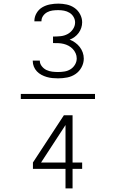

<svg xmlns="http://www.w3.org/2000/svg" viewBox="-20 -873 640 1061"><path d="M95 -326V-354H505V-326ZM301 -440Q286 -440 270 -441.5Q254 -443 238.5 -447.5Q223 -452 209 -459.5Q195 -467 184 -478.5Q173 -490 167 -505Q161 -520 161 -536V-538H200V-537Q200 -521 211 -507Q222 -493 237 -486Q252 -479 268.5 -477Q285 -475 301 -475Q319 -475 337 -478Q355 -481 370 -490.5Q385 -500 394.5 -516Q404 -532 404 -550Q404 -565 398 -578.5Q392 -592 382 -602.5Q372 -613 359 -620Q346 -627 331.5 -630.5Q317 -634 302.5 -634.5Q288 -635 273 -635V-671Q294 -671 314.5 -673Q335 -675 353 -684.5Q371 -694 383 -711.5Q395 -729 395 -749Q395 -765 386.5 -779.5Q378 -794 364 -802.5Q350 -811 334 -814Q318 -817 302 -817Q286 -817 270.5 -815Q255 -813 241 -805.5Q227 -798 218 -785Q209 -772 209 -756V-755H170V-757Q170 -780 182 -800.5Q194 -821 213.5 -832.5Q233 -844 256 -848.5Q279 -853 302 -853Q325 -853 348.5 -848Q372 -843 391.5 -829.5Q411 -816 422.5 -794.5Q434 -773 434 -750Q434 -734 429 -719Q424 -704 414.5 -691Q405 -678 392 -668.5Q379 -659 365 -654Q381 -648 395.5 -637.5Q410 -627 420.5 -613.5Q431 -600 437 -583.5Q443 -567 443 -549Q443 -524 430.5 -501Q418 -478 397.5 -464Q377 -450 352 -445Q327 -440 301 -440ZM342 168V60H162V25L333 -236H381V25H434V60H381V168ZM207 25H342V-182Z"/></svg>

Font: Iosevka Aile Extralight
Style: Regular
Weight: 200
Designer: Belleve Invis
Foundry: Belleve Invis
Version: Version 31.1.0; ttfautohint (v1.8.4)